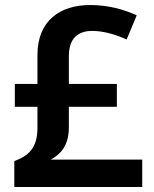

<svg xmlns="http://www.w3.org/2000/svg" viewBox="-20 -744 612 764"><path d="M339 -724C219 -724 129 -662 129 -525V-410H39V-319H129V-235C129 -154 93 -124 37 -103V0H546V-109H182C217 -128 254 -161 254 -236V-319H445V-410H254V-521C254 -593 292 -621 347 -621C393 -621 441 -606 484 -587L524 -683C474 -706 411 -724 339 -724Z"/></svg>

Font: Noto Sans Gunjala Gondi Semibold
Style: Regular
Weight: 400
Designer: Ek Type
Foundry: Ek Type
Version: Version 1.004